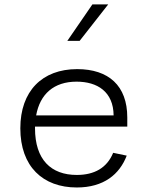

<svg xmlns="http://www.w3.org/2000/svg" viewBox="-20 -818 660 850"><path d="M70 -250C70 -80.5 170 12 320 12C439.5 12 509.5 -46.5 541 -129L481 -141.5C453.5 -74.5 397.5 -43.5 320 -43.5C206 -43.5 135 -111 135 -250V-257.5H543.5V-298C543.5 -438.5 461 -512 321.5 -512C166.5 -512 70 -414.5 70 -250ZM278 -637 389 -798.5H459L332.5 -637ZM140 -307C157 -401.5 218.5 -456.5 319 -456.5C411 -456.5 482 -412 483 -307Z"/></svg>

Font: Monaspace Neon ExtraLight
Style: Regular
Weight: 200
Designer: Riley Cran & the Lettermatic Team
Foundry: Lettermatic
Version: Version 1.200 (Monaspace Neon)